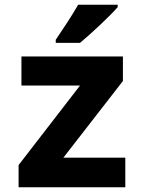

<svg xmlns="http://www.w3.org/2000/svg" viewBox="-20 -786 603 806"><path d="M214 -619V-606H316C365 -647 442 -719 474 -756V-766H308C283 -722 246 -666 214 -619ZM58 0H506V-124H246L496 -446V-549H70V-427H316L58 -93Z"/></svg>

Font: Noto Sans Mono SemiCondensed ExtraBold
Style: Regular
Weight: 800
Width: 4
Designer: Monotype Design Team
Foundry: Monotype Imaging Inc.
Version: Version 2.014